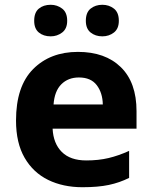

<svg xmlns="http://www.w3.org/2000/svg" viewBox="-20 -773 637 803"><path d="M306 -556Q420 -556 485.5 -492Q551 -428 551 -308V-235H200Q203 -173 238.5 -137.5Q274 -102 341 -102Q392 -102 434 -112Q476 -122 520 -142V-29Q480 -9 435 0.5Q390 10 325 10Q244 10 181.5 -20.5Q119 -51 83 -113Q47 -175 47 -269Q47 -412 118.5 -484Q190 -556 306 -556ZM310 -449Q265 -449 236.5 -420.5Q208 -392 204 -336H410Q409 -385 384.5 -417Q360 -449 310 -449ZM123 -686Q123 -721 142.5 -737Q162 -753 192 -753Q219 -753 240 -737Q261 -721 261 -686Q261 -653 240 -637Q219 -621 192 -621Q162 -621 142.5 -637Q123 -653 123 -686ZM339 -686Q339 -721 359 -737Q379 -753 408 -753Q436 -753 456.5 -737Q477 -721 477 -686Q477 -653 456.5 -637Q436 -621 408 -621Q379 -621 359 -637Q339 -653 339 -686Z"/></svg>

Font: Noto Sans Georgian Bold
Style: Regular
Weight: 700
Designer: Monotype Design Team, Akaki Razmadze
Foundry: Google LLC
Version: Version 2.005; ttfautohint (v1.8.4.7-5d5b)